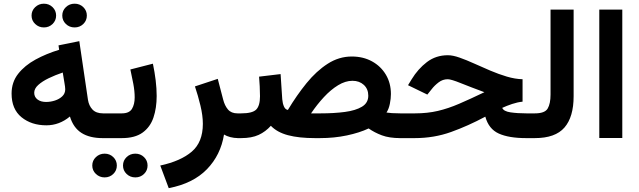

<svg xmlns="http://www.w3.org/2000/svg" viewBox="-20 -733 3391 1019"><path d="M310.5 -650.4Q310.5 -676.8 329.6 -695.1Q348.6 -713.4 376 -713.4Q403.3 -713.4 422.1 -695.1Q440.9 -676.8 440.9 -650.4Q440.9 -624 422.1 -605.7Q403.3 -587.4 376 -587.4Q348.6 -587.4 329.6 -605.7Q310.5 -624 310.5 -650.4ZM147.5 -650.4Q147.5 -676.8 166.7 -695.1Q186 -713.4 212.9 -713.4Q240.2 -713.4 259 -695.1Q277.8 -676.8 277.8 -650.4Q277.8 -624 259 -605.7Q240.2 -587.4 212.9 -587.4Q186 -587.4 166.7 -605.7Q147.5 -624 147.5 -650.4ZM524.9 0Q455.6 0 412.4 -27.6Q369.1 -55.2 351.1 -114.7Q294.9 -67.9 226.1 -67.9Q147 -67.9 94.2 -110.8Q41.5 -153.8 41.5 -236.3Q41.5 -296.9 76.4 -341.3Q111.3 -385.7 168.7 -417Q226.1 -448.2 293.9 -468.8L290.5 -492.2L400.9 -514.6L446.8 -203.6Q451.7 -171.9 470.9 -151.6Q490.2 -131.3 526.9 -131.3H541.5V0ZM326.2 -259.3Q326.2 -266.1 325 -274.2Q323.7 -282.2 322.3 -291.5L313 -348.1Q272.9 -334.5 238.5 -317.9Q204.1 -301.3 182.9 -282Q161.6 -262.7 161.6 -240.7Q161.6 -218.3 179 -205.1Q196.3 -191.9 224.6 -191.9Q248.5 -191.9 271.7 -199.5Q294.9 -207 310.5 -221.9Q326.2 -236.8 326.2 -259.3Z M626.5 0H521V-131.3H626.5Q666 -131.3 680.4 -155.3Q694.8 -179.2 694.8 -216.3Q694.8 -249.5 687.5 -288.3Q680.2 -327.1 671.9 -364.3L791.5 -395Q800.8 -350.6 806.2 -306.9Q811.5 -263.2 811.5 -223.6Q811.5 -159.7 794.4 -109.1Q777.3 -58.6 736.8 -29.3Q696.3 0 626.5 0ZM632.8 145.5Q632.8 119.1 651.9 100.8Q670.9 82.5 698.2 82.5Q725.6 82.5 744.4 100.8Q763.2 119.1 763.2 145.5Q763.2 171.9 744.4 190.2Q725.6 208.5 698.2 208.5Q670.9 208.5 651.9 190.2Q632.8 171.9 632.8 145.5ZM469.7 145.5Q469.7 119.1 489 100.8Q508.3 82.5 535.2 82.5Q562.5 82.5 581.3 100.8Q600.1 119.1 600.1 145.5Q600.1 171.9 581.3 190.2Q562.5 208.5 535.2 208.5Q508.3 208.5 489 190.2Q469.7 171.9 469.7 145.5Z M1245.6 0Q1221.7 0 1201.9 -5.4Q1182.1 -10.7 1168.9 -19Q1151.4 89.8 1078.1 165.3Q1004.9 240.7 875.5 265.6L830.6 145.5Q939 122.1 997.8 71.8Q1056.6 21.5 1056.6 -75.7Q1056.6 -119.6 1043.7 -173.1Q1030.8 -226.6 1014.6 -274.4L1135.7 -314.5L1164.1 -205.6Q1172.4 -172.4 1189.9 -151.9Q1207.5 -131.3 1240.2 -131.3H1259.3V0Z M1677.7 0H1651.9Q1566.4 0 1508.5 -15.4Q1450.7 -30.8 1417.5 -65.4Q1389.6 -34.2 1352.8 -17.1Q1315.9 0 1259.8 0H1239.7L1240.2 -131.3H1259.8Q1319.8 -131.3 1339.8 -151.6Q1359.9 -171.9 1359.9 -222.2Q1359.9 -249.5 1358.4 -275.1Q1356.9 -300.8 1355 -326.2L1469.2 -339.8L1478 -206.1Q1480 -183.6 1487.1 -167.7Q1494.1 -151.9 1507.8 -149.4Q1554.7 -227.5 1606.9 -291.7Q1659.2 -356 1719 -394.5Q1778.8 -433.1 1847.2 -433.1Q1907.7 -433.1 1954.6 -407.2Q2001.5 -381.3 2028.1 -336.4Q2054.7 -291.5 2054.7 -233.9Q2054.7 -210 2049.1 -182.1Q2043.5 -154.3 2031.2 -135.7Q2043.5 -133.8 2060.5 -132.6Q2077.6 -131.3 2104.5 -131.3H2119.1V0H2105Q2045.9 0 2006.3 -14.9Q1966.8 -29.8 1936.5 -51.3Q1887.7 -28.3 1820.8 -14.2Q1753.9 0 1677.7 0ZM1850.6 -304.2Q1813 -304.2 1774.2 -280.5Q1735.4 -256.8 1699 -217.5Q1662.6 -178.2 1630.9 -131.3H1682.1Q1753.4 -131.3 1810.5 -138.9Q1867.7 -146.5 1901.1 -166.7Q1934.6 -187 1934.6 -225.1Q1934.6 -260.7 1910.9 -282.5Q1887.2 -304.2 1850.6 -304.2Z M2753.4 -312.5V-193.4Q2727.1 -190.9 2698 -181.2Q2668.9 -171.4 2645.5 -160.6Q2652.8 -142.1 2689.5 -136.7Q2726.1 -131.3 2773.9 -131.3H2800.8V0H2772Q2680.7 0 2627.2 -24.2Q2573.7 -48.3 2555.7 -113.8Q2464.4 -64.9 2374 -32.5Q2283.7 0 2181.2 0H2099.6V-131.3H2182.6Q2248.5 -131.3 2303.7 -144.3Q2358.9 -157.2 2417.2 -182.4Q2475.6 -207.5 2550.8 -243.7Q2477.1 -271 2425.5 -291.7Q2374 -312.5 2356.4 -312.5Q2329.6 -312.5 2307.9 -295.9Q2286.1 -279.3 2271.5 -260.3L2248 -231L2145.5 -280.8L2164.6 -312Q2198.2 -367.2 2245.8 -403.6Q2293.5 -439.9 2356.9 -439.9Q2383.3 -439.9 2419.2 -427.2Q2455.1 -414.6 2496.6 -395.8Q2538.1 -377 2582.3 -358.2Q2626.5 -339.4 2670.2 -326.4Q2713.9 -313.5 2753.4 -312.5Z M2781.2 -131.3H2818.8Q2871.6 -131.3 2886.7 -157Q2901.9 -182.6 2901.9 -231.4V-682.1H3024.4V-222.2Q3024.4 -112.3 2975.8 -56.2Q2927.2 0 2818.4 0H2781.2Z M3282.7 -682.1V-0.5H3160.6V-682.1Z"/></svg>

Font: Vazirmatn RD UI
Style: Bold
Weight: 700
Designer: Saber Rastikerdar
Foundry: Saber Rastikerdar
Version: Version 33.003